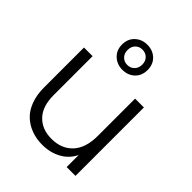

<svg xmlns="http://www.w3.org/2000/svg" viewBox="-225 -942 1083 1083"><g transform="rotate(45 316.5 -400.5)"><path d="M553.2 -545.9V0H482.9V-96.2Q458.5 -45.4 408.7 -18.3Q358.9 8.8 296.9 8.8Q249.5 8.8 209.7 -5.9Q169.9 -20.5 139.6 -48.8Q109.4 -77.1 92.3 -122.8Q75.2 -168.5 75.2 -227.1V-545.9H144V-234.9Q144 -146 188.7 -98.9Q233.4 -51.8 310.1 -51.8Q389.2 -51.8 436 -102.1Q482.9 -152.3 482.9 -249V-545.9ZM316.9 -648.9Q342.3 -648.9 359.1 -665.8Q376 -682.6 376 -710Q376 -737.8 359.1 -754.4Q342.3 -771 316.9 -771Q292 -771 275.4 -754.4Q258.8 -737.8 258.8 -710Q258.8 -682.6 275.4 -665.8Q292 -648.9 316.9 -648.9ZM316.9 -810.1Q360.8 -810.1 389.9 -782.7Q418.9 -755.4 418.9 -710Q418.9 -664.6 389.9 -637.2Q360.8 -609.9 316.9 -609.9Q273.9 -609.9 244.4 -637.5Q214.8 -665 214.8 -710Q214.8 -754.9 244.4 -782.5Q273.9 -810.1 316.9 -810.1Z"/></g></svg>

Font: SVN-Poppins Light
Style: Regular
Weight: 300
Designer: Ninad Kale (Devanagari), Jonny Pinhorn (Latin)
Foundry: Indian Type Foundry
Version: Version 3.002 2017